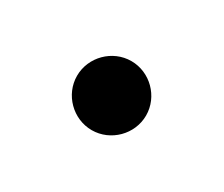

<svg xmlns="http://www.w3.org/2000/svg" viewBox="-39 -173 309 265"><g transform="rotate(30 115.0 -41.0)"><path d="M115 -96C85 -96 60 -71 60 -41C60 -11 85 14 115 14C145 14 170 -11 170 -41C170 -71 145 -96 115 -96Z"/></g></svg>

Font: EB Garamond 12
Style: Regular
Weight: 400
Version: Version 0.016+